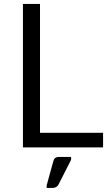

<svg xmlns="http://www.w3.org/2000/svg" viewBox="-20 -734 559 956"><path d="M493.2 -72.8V0H94.2V-714.4H179.2V-72.8ZM212.4 189 245.1 69.8Q250.5 47.4 272.9 47.4H334V61.5L272 183.6Q262.7 201.7 241.7 201.7H212.4Z"/></svg>

Font: Lycee Sans
Style: Regular
Weight: 400
Designer: Justin Alvin
Foundry: Alkove Design
Version: Version 1.030